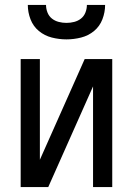

<svg xmlns="http://www.w3.org/2000/svg" viewBox="-20 -760 540 780"><path d="M64 0V-520H142V-111L324 -520H436V0H358V-409L176 0ZM250 -600Q220 -600 190.5 -607.5Q161 -615 138 -634Q115 -653 104 -681.5Q93 -710 93 -740H167Q167 -724 173 -709Q179 -694 191 -684.5Q203 -675 218.5 -671Q234 -667 250 -667Q266 -667 281.5 -671Q297 -675 309 -684.5Q321 -694 327 -709Q333 -724 333 -740H407Q407 -710 396 -681.5Q385 -653 362 -634Q339 -615 309.5 -607.5Q280 -600 250 -600Z"/></svg>

Font: Iosevka NFM
Style: Regular
Weight: 400
Monospace: yes
Designer: Belleve Invis
Foundry: Belleve Invis
Version: Version 29.0.4; ttfautohint (v1.8.4);Nerd Fonts 3.3.0